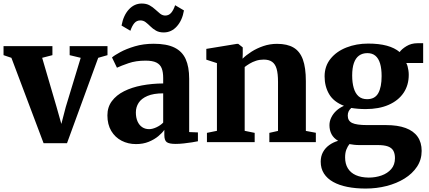

<svg xmlns="http://www.w3.org/2000/svg" viewBox="-29 -804 2426 1086"><path d="M217.5 6 35.5 -477 -9 -492V-543H267.5V-492L209.5 -477L290.5 -200.5L318 -103L343 -199L427.5 -477L365 -492V-543H579V-492L526.5 -477L350 6Z M740.5 11Q695.5 11 658.8 -8Q622 -27 600.2 -63.5Q578.5 -100 578.5 -151.5Q578.5 -198 603.8 -232Q629 -266 672.8 -288Q716.5 -310 773.5 -320.8Q830.5 -331.5 894 -332V-363Q894 -396.5 885.5 -418Q877 -439.5 855.5 -450.2Q834 -461 794.5 -461Q739.5 -461 697.8 -446.5Q656 -432 632.5 -421L604.5 -479Q618 -491 651.5 -509.2Q685 -527.5 733.5 -542Q782 -556.5 840.5 -556.5Q913.5 -556.5 957.5 -535Q1001.5 -513.5 1021.2 -469.8Q1041 -426 1041 -358.5V-57L1090.5 -55V-5Q1079 -2.5 1057.5 1Q1036 4.5 1010.8 7.2Q985.5 10 964 10Q928 10 914.2 0Q900.5 -10 900.5 -40.5V-69.5Q889 -52.5 866.5 -33.8Q844 -15 812.2 -2Q780.5 11 740.5 11ZM814.5 -73.5Q833 -73.5 855.8 -84Q878.5 -94.5 894 -110.5V-276Q839 -276 804.8 -261.2Q770.5 -246.5 755 -222.2Q739.5 -198 739.5 -168.5Q739.5 -138.5 749 -117.2Q758.5 -96 775.2 -84.8Q792 -73.5 814.5 -73.5ZM658.5 -659.5Q669 -717 699.8 -750.5Q730.5 -784 773 -784Q799 -784 817.2 -773.8Q835.5 -763.5 849.5 -750.2Q863.5 -737 876.5 -726.8Q889.5 -716.5 905 -716Q926 -716 939.2 -731.5Q952.5 -747 961.5 -774.5L1011.5 -745Q1002 -689 971.2 -654.8Q940.5 -620.5 897 -620.5Q871 -620.5 853.2 -630.8Q835.5 -641 822 -654.5Q808.5 -668 795.2 -678.2Q782 -688.5 765 -688.5Q744 -688.5 731 -673.2Q718 -658 708.5 -630Z M1198 -64V-447L1138 -466.5V-527.5L1311.5 -556H1318.5L1344 -536V-498.5L1343 -472Q1363.5 -492.5 1393.8 -511.8Q1424 -531 1460.8 -543.5Q1497.5 -556 1538 -556Q1595.5 -556 1631.2 -535Q1667 -514 1684 -467.8Q1701 -421.5 1701 -345V-63.5L1757.5 -53V0H1494.5V-52.5L1543.5 -63.5V-342Q1543.5 -387 1535.8 -414.2Q1528 -441.5 1510.2 -454.2Q1492.5 -467 1462.5 -467Q1439.5 -467 1419.5 -460.5Q1399.5 -454 1383.2 -444.2Q1367 -434.5 1355 -425V-64L1411.5 -52.5V0H1141.5V-52.5Z M2039.5 262.5Q1983 262.5 1936.2 253.2Q1889.5 244 1855.8 225.2Q1822 206.5 1803.5 177.8Q1785 149 1785 110.5Q1785 80 1797.8 56.5Q1810.5 33 1833 16.8Q1855.5 0.5 1883.5 -7.5Q1858 -22.5 1846.2 -45Q1834.5 -67.5 1834.5 -96Q1834.5 -118.5 1844.8 -139.5Q1855 -160.5 1873.2 -177.5Q1891.5 -194.5 1916.5 -205.5Q1858 -228 1832.5 -271.8Q1807 -315.5 1807 -372Q1807 -430 1840.8 -471.8Q1874.5 -513.5 1930.8 -535.5Q1987 -557.5 2053.5 -557.5Q2115 -557.5 2159 -545.5Q2203 -533.5 2231.5 -509.5Q2243 -526.5 2270.2 -543Q2297.5 -559.5 2332 -559.5H2364.5V-447.5H2269Q2273.5 -439.5 2276.5 -428.5Q2279.5 -417.5 2281.2 -405.2Q2283 -393 2283 -381Q2283 -322 2253.5 -278.5Q2224 -235 2169.2 -211Q2114.5 -187 2039 -187Q2017 -187 1996 -188.8Q1975 -190.5 1958 -193.5Q1948 -184.5 1943 -174.2Q1938 -164 1938 -150Q1938 -120.5 1962.8 -108.5Q1987.5 -96.5 2048 -96.5H2154.5Q2220.5 -96.5 2265.2 -80Q2310 -63.5 2333 -31Q2356 1.5 2356 49.5Q2356 99 2330 138.5Q2304 178 2259.2 205.8Q2214.5 233.5 2157.8 248Q2101 262.5 2039.5 262.5ZM2056.5 200.5Q2095.5 200.5 2129.2 188.5Q2163 176.5 2184 152.2Q2205 128 2205 90.5Q2205 65 2195.8 48.5Q2186.5 32 2165.2 24.2Q2144 16.5 2107.5 16.5H2002.5Q1987.5 16.5 1973.2 14.8Q1959 13 1947.5 11Q1937.5 23.5 1930.2 41.8Q1923 60 1923 86.5Q1923 122.5 1938.5 148Q1954 173.5 1983.8 186.8Q2013.5 200 2056.5 200.5ZM2047.5 -243Q2091.5 -243 2110.5 -277Q2129.5 -311 2129.5 -373.5Q2129.5 -416 2120.8 -445Q2112 -474 2094.2 -488.8Q2076.5 -503.5 2049 -503.5Q2021 -503.5 2001.8 -489.5Q1982.5 -475.5 1972.8 -447.5Q1963 -419.5 1963 -377Q1963 -336.5 1971.8 -306.2Q1980.5 -276 1999 -259.5Q2017.5 -243 2047.5 -243Z"/></svg>

Font: Merriweather 48pt ExtraBold
Style: Regular
Weight: 800
Version: Version 2.100